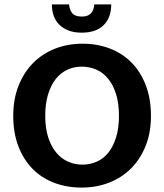

<svg xmlns="http://www.w3.org/2000/svg" viewBox="-20 -839 744 870"><path d="M354 -641Q421 -641 478 -619Q535 -597 576 -555.5Q617 -514 640.5 -453Q664 -392 664 -314Q664 -238 640 -178Q616 -118 574 -76Q532 -34 474.5 -11.5Q417 11 350 11Q283 11 226 -10.5Q169 -32 128 -73.5Q87 -115 63.5 -175.5Q40 -236 40 -314Q40 -390 64 -450.5Q88 -511 130 -553.5Q172 -596 229.5 -618.5Q287 -641 354 -641ZM185 -314Q185 -258 198.5 -216.5Q212 -175 235 -147.5Q258 -120 288.5 -106.5Q319 -93 354 -93Q388 -93 418.5 -106.5Q449 -120 471 -147.5Q493 -175 506 -216.5Q519 -258 519 -314Q519 -372 505.5 -414Q492 -456 469 -483.5Q446 -511 415.5 -524Q385 -537 350 -537Q315 -537 285 -523Q255 -509 233 -481.5Q211 -454 198 -412Q185 -370 185 -314ZM293 -819Q295 -794 307.5 -779Q320 -764 351 -764Q404 -764 407 -819H484Q484 -759 449.5 -725Q415 -691 350 -691Q314 -691 288.5 -701.5Q263 -712 246.5 -729.5Q230 -747 222.5 -770Q215 -793 215 -819Z"/></svg>

Font: Mukta Vaani
Style: Bold
Weight: 700
Designer: Noopur Datye, Girish Dalvi, Yashodeep Gholap, Pallavi Karambelkar
Foundry: Ek Type
Version: Version 2.538;PS 1.000;hotconv 16.6.51;makeotf.lib2.5.65220;